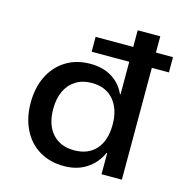

<svg xmlns="http://www.w3.org/2000/svg" viewBox="-105 -804 881 912"><g transform="rotate(15 335.0 -348.0)"><path d="M289 9Q219 9 167 -22.5Q115 -54 87 -111Q59 -168 59 -241Q59 -315 86.5 -371.5Q114 -428 165.5 -460.5Q217 -493 287 -493Q349 -493 393 -465.5Q437 -438 458 -390H461V-550H276V-623H461V-705H572V-625H656V-550H572V0H472V-104H469Q445 -51 398.5 -21Q352 9 289 9ZM316 -76Q385 -76 423.5 -119.5Q462 -163 462 -241Q462 -317 423.5 -362Q385 -407 316 -407Q271 -407 238 -386.5Q205 -366 187.5 -329Q170 -292 170 -241Q170 -163 209 -119.5Q248 -76 316 -76Z"/></g></svg>

Font: Nunito Sans 7pt SemiBold
Style: Regular
Weight: 600
Designer: Vernon Adams
Foundry: Vernon Adams
Version: Version 3.101;gftools[0.9.27]